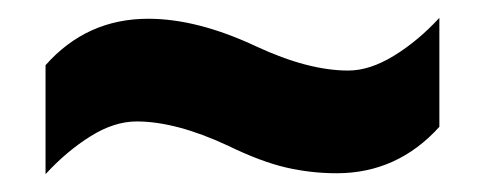

<svg xmlns="http://www.w3.org/2000/svg" viewBox="-20 -460 543 215"><path d="M235 -297Q272 -279 300 -272.5Q328 -266 357 -266Q425 -266 472 -318V-440Q448 -414 421 -397.5Q394 -381 370 -381Q325 -381 267 -408Q201 -439 146 -439Q77 -439 31 -387V-265Q55 -291 81.5 -307.5Q108 -324 133 -324Q177 -324 235 -297Z"/></svg>

Font: Noto Sans Display SemiCondensed Extra
Style: Regular
Weight: 800
Width: 4
Designer: Monotype Design Team
Foundry: Monotype Imaging Inc.
Version: Version 1.900